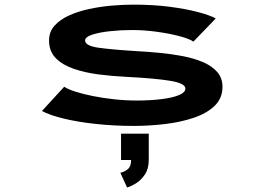

<svg xmlns="http://www.w3.org/2000/svg" viewBox="-20 -532 1140 828"><path d="M558 11Q472 11 393.2 2.5Q314.5 -6 254 -20.8Q193.5 -35.5 161 -53.5L257 -158Q272 -147.5 304.5 -137Q337 -126.5 380.5 -117.8Q424 -109 472.8 -103.8Q521.5 -98.5 569 -98.5Q629 -98.5 676.8 -104.5Q724.5 -110.5 752 -122Q779.5 -133.5 779.5 -150Q779.5 -172.5 716 -183.2Q652.5 -194 526.5 -200.5Q463.5 -203.5 404 -211.2Q344.5 -219 296.5 -235.8Q248.5 -252.5 220 -281.8Q191.5 -311 191.5 -357.5Q191.5 -394.5 215 -421Q238.5 -447.5 277.5 -465.2Q316.5 -483 364.5 -493.2Q412.5 -503.5 462 -507.8Q511.5 -512 555.5 -512Q640.5 -512 711.8 -502.8Q783 -493.5 834.5 -479.8Q886 -466 910.5 -452.5L814 -352.5Q797.5 -364.5 754.2 -376Q711 -387.5 656.2 -395Q601.5 -402.5 549.5 -402.5Q501.5 -402.5 454.8 -397.5Q408 -392.5 377.5 -382.5Q347 -372.5 347 -357.5Q347 -334.5 404.8 -326.2Q462.5 -318 569 -311.5Q617 -309 668.8 -304Q720.5 -299 768.8 -289.8Q817 -280.5 855.5 -264Q894 -247.5 916.8 -221.5Q939.5 -195.5 939.5 -157.5Q939.5 -108 905.2 -75.2Q871 -42.5 814.8 -23.8Q758.5 -5 691.2 3Q624 11 558 11ZM502 158V44.5H621.5V158Q621.5 196 604.5 221Q587.5 246 565.5 259.2Q543.5 272.5 528 276.5L499 213Q516 209.5 530.8 197.8Q545.5 186 545.5 158Z"/></svg>

Font: Trispace Expanded SemiBold
Style: Regular
Weight: 600
Width: 7
Designer: Tyler Finck
Foundry: Etcetera Type Company
Version: Version 1.210; ttfautohint (v1.8.3)